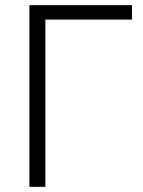

<svg xmlns="http://www.w3.org/2000/svg" viewBox="-20 -725 554 745"><path d="M94 0V-705H492V-649H156V0Z"/></svg>

Font: Nunito Sans 10pt SemiCondensed Light
Style: Regular
Weight: 300
Width: 4
Designer: Vernon Adams
Foundry: Vernon Adams
Version: Version 3.101;gftools[0.9.27]